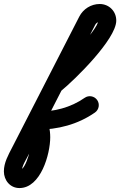

<svg xmlns="http://www.w3.org/2000/svg" viewBox="-172 -605 604 964"><path d="M132.9 -146.9C205.2 -205.9 409.5 -406.6 411.7 -500C412.8 -547.6 376.1 -584.9 328.6 -584.9C285.2 -584.9 245.7 -560 226 -521.5C113.6 -302.5 1.3 -83.5 -111 135.5C-130.3 172.9 -152.5 211.9 -152.5 255.3C-152.5 300.2 -121.2 339.2 -74.4 339.2C32.5 339.2 80.2 168.9 80.2 83.8C80.2 47.4 72.1 6 51.1 -24.5C42 -37.7 24.7 -20.1 13.7 0.8C2.7 21.8 -2 46 14 46C117.7 46 219.1 19.8 304.8 -40.1C325.2 -54.4 330.1 -82.5 315.9 -102.8C301.6 -123.2 273.5 -128.1 253.2 -113.9C182.7 -64.5 99.2 -44 14 -44C-2 -44 -15.9 -33 -23.4 -18.6C-30.9 -4.3 -32.2 13.3 -23.1 26.5C-12.7 41.6 -9.8 66.2 -9.8 83.8C-9.8 111.4 -38.4 249.2 -74.4 249.2C-76 249.2 -71.2 249.5 -69.7 250.1C-65.4 251.8 -62.5 259.2 -62.5 255.3C-62.5 228.9 -42.9 199.8 -31 176.5C81.4 -42.5 193.7 -261.5 306 -480.5C310.4 -489 318.8 -494.9 328.6 -494.9C328.7 -494.9 327.2 -495.4 326.8 -495.6C325.1 -496.4 323.6 -497.9 322.6 -499.6C322 -500.7 321.7 -502.2 321.7 -502.1C320.5 -452.2 122.1 -254.2 76 -216.7C56.8 -201 53.9 -172.6 69.6 -153.4C85.3 -134.1 113.6 -131.2 132.9 -146.9Z"/></svg>

Font: FRB American Cursive Guidelines Arrows Black
Style: Bold Italic
Weight: 900
Italic angle: -25°
Version: Version 2.0;Modular Font Editor K font №1